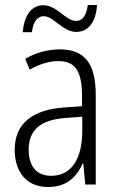

<svg xmlns="http://www.w3.org/2000/svg" viewBox="-20 -740 475 770"><path d="M71 -611H108C113 -655 132 -675 155 -675C196 -675 231 -612 286 -612C332 -612 365 -649 369 -720H332C327 -678 311 -656 285 -656C243 -656 209 -719 154 -719C105 -719 77 -677 71 -611ZM219 -542C170 -542 122 -528 81 -504L99 -461C141 -484 179 -495 214 -495C280 -495 309 -457 309 -355V-314L238 -309C110 -300 39 -245 39 -139C39 -55 83 10 172 10C248 10 287 -30 312 -85H314L322 0H364V-359C364 -485 320 -542 219 -542ZM244 -267 310 -272V-216C310 -105 268 -35 185 -35C129 -35 95 -71 95 -140C95 -219 143 -260 244 -267Z"/></svg>

Font: Noto Sans Devanagari Condensed Light
Style: Regular
Weight: 300
Width: 3
Designer: Jelle Bosma - Monotype Design Team
Foundry: Monotype Imaging Inc.
Version: Version 2.004